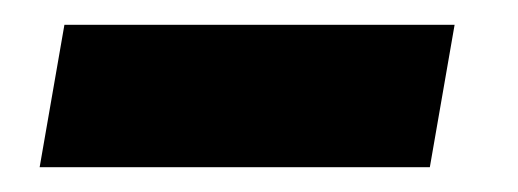

<svg xmlns="http://www.w3.org/2000/svg" viewBox="-20 -402 418 155"><path d="M327 -267H12L32 -382H347Z"/></svg>

Font: Open Sauce Sans
Style: Bold Italic
Weight: 700
Italic angle: -10°
Designer: Alfredo Marco Pradil
Foundry: Creative Sauce Fz LLC
Version: Version 1.477